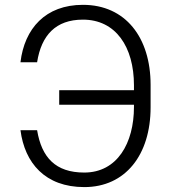

<svg xmlns="http://www.w3.org/2000/svg" viewBox="-20 -757 701 787"><path d="M63.9 -223.4C81.3 -89.1 164.8 9.9 325.6 9.9C494 9.9 597.3 -122.2 597.3 -317.1V-409.1C597.3 -603.7 494 -737.2 320 -737.2C166.2 -737.2 80.3 -639.9 63.9 -501.8H132.1C149.5 -612.9 208.8 -676.5 319.6 -676.5C454.2 -676.8 529.1 -565 529.1 -407.3V-387.4H222.7V-327.8H529.1V-318.5C529.1 -170.8 460.9 -49.7 325.3 -49.7C207.7 -49.7 150.6 -111.5 132.1 -223.4Z"/></svg>

Font: Karasuma Gothic
Style: Light
Weight: 300
Designer: Rasmus Andersson / Ryoko Nishizuka
Foundry: rsms
Version: Version 1.00